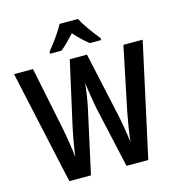

<svg xmlns="http://www.w3.org/2000/svg" viewBox="-132 -1051 1078 1165"><g transform="rotate(-15 407.0 -468.5)"><path d="M811 -714 655 0H518L431 -391Q426 -420 418.5 -464.5Q411 -509 406 -551Q403 -520 396 -474Q389 -428 381 -392L295 0H159L3 -714H122L203 -319Q212 -274 220 -222.5Q228 -171 232 -133Q238 -178 247 -229Q256 -280 264 -316L353 -714H461L548 -316Q556 -279 564.5 -229Q573 -179 579 -133Q583 -176 591.5 -226.5Q600 -277 608 -319L690 -714ZM464 -937Q481 -904 510.5 -863Q540 -822 567 -789V-777H496Q452 -811 406 -863Q382 -837 359.5 -814.5Q337 -792 318 -777H246V-789Q263 -810 283 -836.5Q303 -863 320.5 -889.5Q338 -916 349 -937Z"/></g></svg>

Font: Noto Sans Ethiopic Condensed SemiBold
Style: Regular
Weight: 600
Width: 3
Designer: Monotype Design Team
Foundry: Monotype Imaging Inc.
Version: Version 2.102; ttfautohint (v1.8.4.7-5d5b)